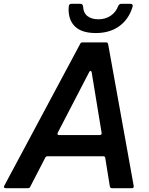

<svg xmlns="http://www.w3.org/2000/svg" viewBox="-56 -985 780 1005"><path d="M-27 0Q-32 0 -34.5 -3.5Q-37 -7 -34 -12L364 -756Q367 -763 376 -763H499Q509 -763 510 -754L644 -11V-9Q644 -5 641.5 -2.5Q639 0 635 0H530Q521 0 519 -9L495 -158Q494 -167 485 -167H193Q184 -167 181 -160L102 -7Q99 0 91 0ZM466 -278Q471 -278 474 -281Q477 -284 476 -289L424 -606Q422 -614 418 -614Q414 -614 411 -608L246 -290Q245 -288 245 -285Q245 -278 253 -278ZM303 -937Q303 -947 304 -952Q305 -965 318 -965H365Q377 -965 379 -951Q380 -918 401.5 -901Q423 -884 459 -884Q495 -884 522.5 -902Q550 -920 563 -954Q568 -965 579 -965H626Q634 -965 637 -961Q640 -957 638 -950Q619 -885 569 -848.5Q519 -812 446 -812Q374 -812 338.5 -844.5Q303 -877 303 -937Z"/></svg>

Font: Open Sauce Two SemiBold Italic
Style: Regular
Weight: 600
Italic angle: -10°
Designer: Alfredo Marco Pradil
Foundry: Creative Sauce Fz LLC
Version: Version 1.477